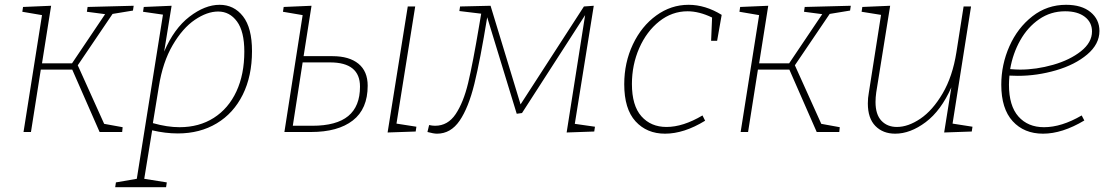

<svg xmlns="http://www.w3.org/2000/svg" viewBox="-20 -550 4627 800"><path d="M534 -506 449 -492 304 -278 414 -34 491 -20 489 0H395L281 -260H150L109 0H78L155 -487L73 -501L76 -521L193 -526L155 -286H280L418 -491L342 -501L345 -521L537 -526Z M1030 -337Q1030 -233 991.5 -155.5Q953 -78 883 -36Q813 6 721 6Q669 6 614 -7L581 195L675 210L672 230H460L463 210L550 195L659 -489L576 -501L579 -521L695 -526L664 -335Q705 -431 769.5 -480.5Q834 -530 895 -530Q955 -530 992.5 -482Q1030 -434 1030 -337ZM617 -37Q677 -20 728 -20Q810 -20 871 -59Q932 -98 965 -169Q998 -240 998 -335Q998 -419 967.5 -460.5Q937 -502 889 -502Q843 -502 792 -467.5Q741 -433 699.5 -362Q658 -291 642 -190Z M1365 -316Q1435 -316 1473.5 -284.5Q1512 -253 1512 -193Q1512 -96 1450 -48Q1388 0 1276 0H1165L1241 -487L1159 -501L1162 -521L1278 -526L1245 -316ZM1710 -523 1632 -35 1715 -22 1712 -2 1595 2 1679 -523ZM1281 -26Q1382 -26 1431 -66.5Q1480 -107 1480 -189Q1480 -290 1355 -290H1241L1200 -26Z M2375 -34 2459 -22 2456 -2 2341 2 2418 -487 2155 -79 2133 -76 2010 -478Q1981 -300 1956.5 -200.5Q1932 -101 1895 -47Q1858 7 1801 7Q1787 7 1761 0L1768 -29Q1781 -26 1793 -26Q1846 -26 1878.5 -74.5Q1911 -123 1930.5 -204Q1950 -285 1977 -446L1985 -493L1894 -504L1897 -523L2024 -526L2149 -115L2413 -523L2454 -526Z M2987 -488 2968 -380H2943L2947 -477Q2893 -503 2845 -503Q2780 -503 2727 -461Q2674 -419 2643.5 -349.5Q2613 -280 2613 -200Q2613 -110 2652.5 -65.5Q2692 -21 2757 -21Q2826 -21 2907 -69L2918 -47Q2830 7 2751 7Q2675 7 2628 -44.5Q2581 -96 2581 -199Q2581 -289 2617 -365Q2653 -441 2714.5 -485.5Q2776 -530 2849 -530Q2919 -530 2987 -488Z M3522 -506 3437 -492 3292 -278 3402 -34 3479 -20 3477 0H3383L3269 -260H3138L3097 0H3066L3143 -487L3061 -501L3064 -521L3181 -526L3143 -286H3268L3406 -491L3330 -501L3333 -521L3525 -526Z M3949 -35 4032 -22 4029 -2 3914 2 3944 -186Q3901 -89 3837 -41Q3773 7 3710 7Q3659 7 3627.5 -25Q3596 -57 3596 -119Q3596 -142 3600 -163L3651 -488L3570 -501L3573 -521L3689 -526L3631 -165Q3628 -144 3628 -125Q3628 -73 3652.5 -47Q3677 -21 3717 -21Q3764 -21 3815 -55.5Q3866 -90 3907.5 -160.5Q3949 -231 3965 -332L3995 -523H4026Z M4186 -235Q4184 -211 4184 -197Q4184 -109 4223.5 -64.5Q4263 -20 4330 -20Q4403 -20 4487 -69L4498 -48Q4406 7 4326 7Q4247 7 4199.5 -45Q4152 -97 4152 -197Q4152 -281 4186 -357.5Q4220 -434 4281.5 -482Q4343 -530 4422 -530Q4487 -530 4524 -499.5Q4561 -469 4561 -421Q4561 -366 4510 -323Q4459 -280 4380 -257Q4301 -234 4221 -234ZM4189 -262Q4215 -260 4230 -260Q4298 -260 4368 -280Q4438 -300 4484 -336.5Q4530 -373 4530 -419Q4530 -457 4500 -480Q4470 -503 4418 -503Q4358 -503 4310 -470Q4262 -437 4231 -382Q4200 -327 4189 -262Z"/></svg>

Font: Bitter Pro ExtraLight
Style: Italic
Weight: 275
Italic angle: -9°
Designer: Sol Matas, and Bitter project Authors
Foundry: Sol Matas
Version: Version 1.010